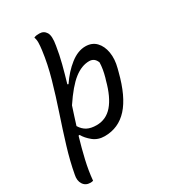

<svg xmlns="http://www.w3.org/2000/svg" viewBox="-255 -877 1085 1215"><g transform="rotate(-30 288.0 -269.0)"><path d="M442 -543Q490 -543 519.5 -512.5Q549 -482 557.5 -431Q566 -380 550 -320L544 -297Q504 -140 435.5 -64.5Q367 11 266 11Q217 11 182.5 -17Q148 -45 131 -76L123 -75Q100 3 83 76.5Q66 150 60 218Q51 221 40 221Q5 221 -12.5 194Q-30 167 -21 126Q-5 38 25 -60.5Q55 -159 89.5 -261.5Q124 -364 152.5 -464.5Q181 -565 193 -658Q197 -689 197.5 -711.5Q198 -734 191 -752Q201 -757 210.5 -758Q220 -759 231 -759Q263 -759 279.5 -732.5Q296 -706 284 -639Q275 -580 259 -518Q243 -456 224 -392L231 -389Q276 -456 331.5 -499.5Q387 -543 442 -543ZM416 -450Q361 -450 306 -407Q251 -364 183 -262Q172 -230 162 -197.5Q152 -165 142 -134Q161 -103 188 -89Q215 -75 256 -75Q326 -75 373 -129.5Q420 -184 448 -291L453 -307Q469 -364 470 -410Q455 -450 416 -450Z"/></g></svg>

Font: Recursive Sn Csl St
Style: Italic
Weight: 400
Italic angle: -15°
Version: Version 1.079;hotconv 1.0.112;makeotfexe 2.5.65598; ttfautoh